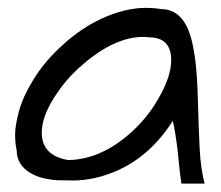

<svg xmlns="http://www.w3.org/2000/svg" viewBox="-20 -463 549 478"><path d="M410.2 -162.1Q336.9 -46.9 214.8 -19.5Q186.5 -13.7 163.6 -13.7Q140.6 -13.7 125.5 -14.2Q110.4 -14.6 91.8 -18.6Q73.2 -22.5 57.6 -31.2Q21.5 -51.8 21.5 -88.9Q17.6 -106.4 17.6 -128.4Q17.6 -150.4 27.3 -186.5Q37.1 -222.7 63 -264.6Q88.9 -306.6 126 -341.8Q203.1 -416 293 -437.5Q319.3 -443.4 341.3 -443.4Q363.3 -443.4 380.9 -440.4Q437.5 -440.4 457 -363.3Q469.7 -314.5 472.2 -227.1Q474.6 -139.6 477.1 -92.3Q479.5 -44.9 489.3 -5.9H431.6Q427.7 -32.2 425.8 -52.7Q423.8 -73.2 421.9 -90.8Q417 -131.8 410.2 -162.1ZM406.2 -313.5Q406.2 -370.1 350.6 -370.1Q343.8 -371.1 336.9 -371.1Q265.6 -371.1 186.5 -302.7Q149.4 -271.5 123 -232.4Q84 -176.8 84 -132.8Q84 -75.2 150.4 -64.5Q238.3 -66.4 318.4 -144.5Q352.5 -178.7 375 -218.8Q406.2 -272.5 406.2 -313.5Z"/></svg>

Font: Architects Daughter
Style: Regular
Weight: 400
Designer: Kimberly Geswein
Foundry: Kimberly Geswein
Version: Version 1.002 2010